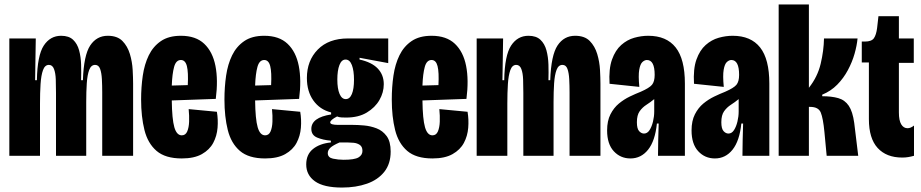

<svg xmlns="http://www.w3.org/2000/svg" viewBox="-20 -701 4145 864"><path d="M22 0V-299V-528H141L138 -340H146Q148 -452 177 -496Q206 -540 255 -540Q290 -540 309 -522Q328 -504 336 -474.5Q344 -445 345 -410Q346 -375 345 -340H353Q357 -453 386 -496.5Q415 -540 465 -540Q508 -540 531 -516.5Q554 -493 564.5 -458Q575 -423 577 -386.5Q579 -350 579 -324V0H440V-285Q440 -316 438.5 -344.5Q437 -373 430.5 -391Q424 -409 408 -409Q390 -409 381.5 -386.5Q373 -364 370.5 -326Q368 -288 368 -242V0H232V-283Q232 -315 231 -343.5Q230 -372 223 -390.5Q216 -409 200 -409Q182 -409 173.5 -385.5Q165 -362 162.5 -322.5Q160 -283 160 -235V0Z M798 12Q724 12 684.5 -22Q645 -56 630 -116Q615 -176 615 -253Q615 -309 622.5 -360.5Q630 -412 649.5 -452Q669 -492 704 -516Q739 -540 794 -540Q861 -540 899 -504Q937 -468 949.5 -404.5Q962 -341 951 -256L753 -249Q754 -165 764.5 -128.5Q775 -92 798 -92Q815 -92 822.5 -109.5Q830 -127 831 -153.5Q832 -180 829 -210L956 -198Q962 -163 959 -126Q956 -89 939.5 -58Q923 -27 888.5 -7.5Q854 12 798 12ZM794 -431Q772 -431 763.5 -400Q755 -369 753 -316L825 -318Q828 -376 821 -403.5Q814 -431 794 -431Z M1173 12Q1099 12 1059.5 -22Q1020 -56 1005 -116Q990 -176 990 -253Q990 -309 997.5 -360.5Q1005 -412 1024.5 -452Q1044 -492 1079 -516Q1114 -540 1169 -540Q1236 -540 1274 -504Q1312 -468 1324.5 -404.5Q1337 -341 1326 -256L1128 -249Q1129 -165 1139.5 -128.5Q1150 -92 1173 -92Q1190 -92 1197.5 -109.5Q1205 -127 1206 -153.5Q1207 -180 1204 -210L1331 -198Q1337 -163 1334 -126Q1331 -89 1314.5 -58Q1298 -27 1263.5 -7.5Q1229 12 1173 12ZM1169 -431Q1147 -431 1138.5 -400Q1130 -369 1128 -316L1200 -318Q1203 -376 1196 -403.5Q1189 -431 1169 -431Z M1519 143Q1437 143 1397.5 115Q1358 87 1358 39Q1358 -6 1388.5 -30.5Q1419 -55 1469 -60V-68Q1433 -71 1407 -82Q1381 -93 1381 -121Q1381 -172 1470 -186V-195Q1419 -208 1390 -249Q1361 -290 1361 -350Q1361 -428 1410 -478Q1459 -528 1546 -528H1727V-417L1598 -441V-433Q1653 -421 1680 -392.5Q1707 -364 1707 -322Q1707 -285 1687.5 -251Q1668 -217 1630.5 -194.5Q1593 -172 1538 -172Q1530 -172 1517.5 -172.5Q1505 -173 1497 -177Q1466 -161 1466 -150Q1466 -139 1502 -139H1568Q1589 -139 1618 -136.5Q1647 -134 1674.5 -123.5Q1702 -113 1720 -88.5Q1738 -64 1738 -19Q1738 36 1709.5 72Q1681 108 1631.5 125.5Q1582 143 1519 143ZM1536 -255Q1554 -255 1563.5 -278Q1573 -301 1573 -342Q1573 -383 1563.5 -408Q1554 -433 1535 -433Q1517 -433 1507.5 -408.5Q1498 -384 1498 -343Q1498 -302 1508 -278.5Q1518 -255 1536 -255ZM1526 18Q1575 18 1593 7.5Q1611 -3 1611 -22Q1611 -41 1599 -49Q1587 -57 1571 -58.5Q1555 -60 1543 -60H1508Q1478 -47 1466.5 -36Q1455 -25 1455 -12Q1455 8 1478.5 13Q1502 18 1526 18Z M1926 12Q1852 12 1812.5 -22Q1773 -56 1758 -116Q1743 -176 1743 -253Q1743 -309 1750.5 -360.5Q1758 -412 1777.5 -452Q1797 -492 1832 -516Q1867 -540 1922 -540Q1989 -540 2027 -504Q2065 -468 2077.5 -404.5Q2090 -341 2079 -256L1881 -249Q1882 -165 1892.5 -128.5Q1903 -92 1926 -92Q1943 -92 1950.5 -109.5Q1958 -127 1959 -153.5Q1960 -180 1957 -210L2084 -198Q2090 -163 2087 -126Q2084 -89 2067.5 -58Q2051 -27 2016.5 -7.5Q1982 12 1926 12ZM1922 -431Q1900 -431 1891.5 -400Q1883 -369 1881 -316L1953 -318Q1956 -376 1949 -403.5Q1942 -431 1922 -431Z M2125 0V-299V-528H2244L2241 -340H2249Q2251 -452 2280 -496Q2309 -540 2358 -540Q2393 -540 2412 -522Q2431 -504 2439 -474.5Q2447 -445 2448 -410Q2449 -375 2448 -340H2456Q2460 -453 2489 -496.5Q2518 -540 2568 -540Q2611 -540 2634 -516.5Q2657 -493 2667.5 -458Q2678 -423 2680 -386.5Q2682 -350 2682 -324V0H2543V-285Q2543 -316 2541.5 -344.5Q2540 -373 2533.5 -391Q2527 -409 2511 -409Q2493 -409 2484.5 -386.5Q2476 -364 2473.5 -326Q2471 -288 2471 -242V0H2335V-283Q2335 -315 2334 -343.5Q2333 -372 2326 -390.5Q2319 -409 2303 -409Q2285 -409 2276.5 -385.5Q2268 -362 2265.5 -322.5Q2263 -283 2263 -235V0Z M2817 12Q2772 12 2742 -20.5Q2712 -53 2712 -114Q2712 -157 2727 -186.5Q2742 -216 2765 -235Q2788 -254 2814 -266.5Q2840 -279 2863 -288Q2902 -305 2914 -319.5Q2926 -334 2926 -364Q2926 -431 2891 -431Q2881 -431 2871 -422Q2861 -413 2856.5 -387Q2852 -361 2857 -310L2723 -324Q2719 -391 2734 -433Q2749 -475 2775.5 -498.5Q2802 -522 2834 -531Q2866 -540 2897 -540Q2979 -540 3020.5 -487.5Q3062 -435 3062 -325V-202Q3062 -151 3062 -100.5Q3062 -50 3062 0H2941Q2941 -36 2942 -72Q2943 -108 2944 -145H2936Q2928 -67 2896.5 -27.5Q2865 12 2817 12ZM2878 -100Q2893 -100 2903 -115.5Q2913 -131 2918.5 -154Q2924 -177 2924 -199V-255Q2907 -241 2889 -229.5Q2871 -218 2858.5 -200.5Q2846 -183 2846 -151Q2846 -122 2856 -111Q2866 -100 2878 -100Z M3197 12Q3152 12 3122 -20.5Q3092 -53 3092 -114Q3092 -157 3107 -186.5Q3122 -216 3145 -235Q3168 -254 3194 -266.5Q3220 -279 3243 -288Q3282 -305 3294 -319.5Q3306 -334 3306 -364Q3306 -431 3271 -431Q3261 -431 3251 -422Q3241 -413 3236.5 -387Q3232 -361 3237 -310L3103 -324Q3099 -391 3114 -433Q3129 -475 3155.5 -498.5Q3182 -522 3214 -531Q3246 -540 3277 -540Q3359 -540 3400.5 -487.5Q3442 -435 3442 -325V-202Q3442 -151 3442 -100.5Q3442 -50 3442 0H3321Q3321 -36 3322 -72Q3323 -108 3324 -145H3316Q3308 -67 3276.5 -27.5Q3245 12 3197 12ZM3258 -100Q3273 -100 3283 -115.5Q3293 -131 3298.5 -154Q3304 -177 3304 -199V-255Q3287 -241 3269 -229.5Q3251 -218 3238.5 -200.5Q3226 -183 3226 -151Q3226 -122 3236 -111Q3246 -100 3258 -100Z M3484 0V-681H3620V-306Q3659 -355 3673 -414Q3687 -473 3688 -528H3839Q3836 -496 3825.5 -459Q3815 -422 3795.5 -385.5Q3776 -349 3747.5 -320Q3719 -291 3680 -275V-268Q3722 -268 3752 -259.5Q3782 -251 3799.5 -225Q3817 -199 3824 -148L3842 0H3700L3690 -106Q3684 -169 3673.5 -194.5Q3663 -220 3626 -220H3620V0Z M4040 8Q3969 8 3929.5 -35Q3890 -78 3890 -165V-420H3858V-514H3872Q3902 -514 3912.5 -529Q3923 -544 3927 -575L3933 -628H4025V-528H4092V-418H4025V-195Q4025 -159 4035.5 -141.5Q4046 -124 4064 -124Q4078 -124 4093 -136V0Q4079 4 4066.5 6Q4054 8 4040 8Z"/></svg>

Font: Bricolage Grotesque 48pt Condensed Bricolage Grotesque 48pt Condensed Regular
Style: Bold
Weight: 700
Width: 3
Designer: Mathieu Triay
Foundry: Atelier Triay
Version: Version 1.000; ttfautohint (v1.8.4.7-5d5b);gftools[0.9.32]